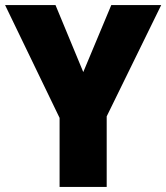

<svg xmlns="http://www.w3.org/2000/svg" viewBox="-20 -734 653 754"><path d="M307 -451 417 -714H613L399 -277V0H214V-271L0 -714H198Z"/></svg>

Font: Noto Sans Myanmar SemiCondensed Black
Style: Regular
Weight: 900
Width: 4
Designer: Monotype Design Team
Foundry: Monotype Imaging Inc.
Version: Version 2.107; ttfautohint (v1.8.4.7-5d5b)